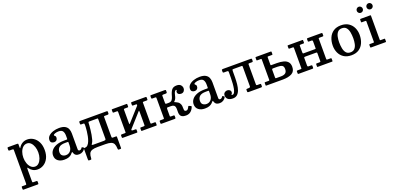

<svg xmlns="http://www.w3.org/2000/svg" viewBox="11 -1875 6726 3276"><g transform="rotate(-20 3374.0 -237.0)"><path d="M31 -479V-503Q31 -514.5 35.5 -517.2Q40 -520 50.5 -520H209Q220.5 -520 224.2 -517Q228 -514 228 -503V-450Q228 -432.5 230.5 -431.5Q233 -430.5 238 -439Q262 -481.5 302.2 -506.5Q342.5 -531.5 394 -531.5Q454 -531.5 504.5 -499.2Q555 -467 585.5 -406.5Q616 -346 616 -260Q616 -174.5 585.2 -114Q554.5 -53.5 503.5 -21.5Q452.5 10.5 392.5 10.5Q345.5 10.5 309 -9.2Q272.5 -29 248 -64.5Q237 -80.5 232.5 -77.5Q228 -74.5 228 -35.5V166Q228 181.5 232.2 185.5Q236.5 189.5 251.5 189.5H300.5Q311.5 189.5 314.8 192.8Q318 196 318 208V235Q318 246.5 315.2 249Q312.5 251.5 301 251.5H47.5Q37 251.5 34 247.2Q31 243 31 233V206.5Q31 196.5 33.2 193Q35.5 189.5 45.5 189.5H101Q115 189.5 118 185Q121 180.5 121 166V-438Q121 -452 116 -455Q111 -458 98 -458H50Q37 -458 34 -462.2Q31 -466.5 31 -479ZM228 -260Q228 -204.5 245 -156.8Q262 -109 293.5 -79.8Q325 -50.5 367.5 -50.5Q406.5 -50.5 436.2 -79.8Q466 -109 482.5 -156.8Q499 -204.5 499 -260Q499 -315.5 482.5 -363.5Q466 -411.5 436.2 -440.5Q406.5 -469.5 367.5 -469.5Q325 -469.5 293.5 -440.5Q262 -411.5 245 -363.5Q228 -315.5 228 -260Z M717 -123Q717 -171.5 747.2 -211.2Q777.5 -251 836.2 -274.8Q895 -298.5 981 -298.5H1028Q1036.5 -298.5 1038.8 -300.5Q1041 -302.5 1041 -311.5V-367Q1041 -415.5 1021.5 -447Q1002 -478.5 945.5 -478.5Q909.5 -478.5 879.8 -467.8Q850 -457 850 -443.5Q850 -435 856.8 -430.8Q863.5 -426.5 870 -418.8Q876.5 -411 876.5 -391Q876.5 -364 859.2 -347Q842 -330 814.5 -330Q788 -330 768.2 -343.8Q748.5 -357.5 748.5 -391.5Q748.5 -434.5 780.5 -465.5Q812.5 -496.5 863.8 -513.2Q915 -530 972 -530Q1042 -530 1080 -507.8Q1118 -485.5 1132.8 -448.8Q1147.5 -412 1147.5 -368.5V-80Q1147.5 -65 1155.2 -58Q1163 -51 1173.5 -51Q1184 -51 1195.8 -57Q1207.5 -63 1220 -83Q1225 -91.5 1231.5 -86.5L1255 -72Q1261.5 -67.5 1258 -60Q1240.5 -26.5 1210.8 -8.2Q1181 10 1145.5 10H1145Q1107.5 10 1088.2 -1.8Q1069 -13.5 1061 -29.8Q1053 -46 1049 -58.5Q1046 -68.5 1042.8 -68.5Q1039.5 -68.5 1032.5 -59.5Q1023.5 -47.5 1006.2 -31Q989 -14.5 957.8 -2.2Q926.5 10 875 10Q805.5 10 761.2 -24.8Q717 -59.5 717 -123ZM838 -138.5Q838 -92.5 865.5 -73Q893 -53.5 928.5 -53.5Q976.5 -53.5 1008.8 -89.5Q1041 -125.5 1041 -191V-245Q1041 -255 1031 -255H985.5Q906 -255 872 -223.5Q838 -192 838 -138.5Z M1761 -440V-84Q1761 -62 1780 -62H1840Q1847 -62 1849 -57.5Q1851 -53 1851 -46V149.5Q1851 160.5 1847.2 162.8Q1843.5 165 1832 165H1810Q1796.5 165 1793.8 159.2Q1791 153.5 1790.5 141.5Q1789 87 1773.8 56.2Q1758.5 25.5 1722.2 12.8Q1686 0 1621 0H1482Q1416.5 0 1380 13Q1343.5 26 1328.5 57.5Q1313.5 89 1312 144.5Q1311.5 156 1308.5 160.5Q1305.5 165 1293 165H1269Q1256.5 165 1254.2 157.8Q1252 150.5 1252 139.5V-48Q1252 -56 1256.5 -59Q1261 -62 1275 -62Q1305.5 -62 1327.2 -85.8Q1349 -109.5 1363.5 -147.5Q1378 -185.5 1387 -229.8Q1396 -274 1400.5 -315.5Q1405 -357 1406.5 -387.5Q1408 -418 1408 -428.5Q1408 -445.5 1404.8 -451.8Q1401.5 -458 1384.5 -458H1355.5Q1340 -458 1336.5 -462.5Q1333 -467 1333 -483V-500Q1333 -514.5 1338.8 -517.2Q1344.5 -520 1358 -520H1833Q1844.5 -520 1847.8 -517.2Q1851 -514.5 1851 -503V-479Q1851 -466 1845.2 -462Q1839.5 -458 1830 -458H1780Q1768 -458 1764.5 -455.2Q1761 -452.5 1761 -440ZM1499.5 -458Q1483.5 -458 1480.2 -453.2Q1477 -448.5 1477 -432Q1477 -423.5 1474.8 -392.2Q1472.5 -361 1467.8 -318.5Q1463 -276 1455.5 -231Q1448 -186 1437.2 -148.8Q1426.5 -111.5 1412.5 -92.5Q1395 -69 1402.5 -65.5Q1410 -62 1426.5 -62H1620Q1633.5 -62 1643.8 -66Q1654 -70 1654 -87V-441Q1654 -451 1652.2 -454.5Q1650.5 -458 1639 -458Z M2467 -84.5Q2467 -71.5 2469.2 -66.8Q2471.5 -62 2485 -62H2544Q2552 -62 2554.5 -58.8Q2557 -55.5 2557 -47V-11Q2557 -3 2553.2 -1.5Q2549.5 0 2541.5 0H2286.5Q2279 0 2277.2 -3.8Q2275.5 -7.5 2275.5 -15.5V-47.5Q2275.5 -56 2278 -59Q2280.5 -62 2288 -62H2340Q2352 -62 2356 -65.2Q2360 -68.5 2360 -81.5V-315.5Q2360 -330.5 2358.2 -336.8Q2356.5 -343 2350 -336L2130.5 -91Q2127.5 -87.5 2125 -84.8Q2122.5 -82 2122.5 -75.5Q2122.5 -62 2143 -62H2189Q2199 -62 2202.8 -59Q2206.5 -56 2206.5 -45V-15Q2206.5 -6 2203.8 -3Q2201 0 2192.5 0H1939Q1930 0 1927.5 -3.2Q1925 -6.5 1925 -16V-46Q1925 -56.5 1929.2 -59.2Q1933.5 -62 1943 -62H1998Q2008 -62 2011.5 -64.2Q2015 -66.5 2015 -76V-436.5Q2015 -449.5 2012.5 -454.2Q2010 -459 1997 -459H1938Q1930 -459 1927.5 -462.2Q1925 -465.5 1925 -474V-510Q1925 -518 1928.8 -519.5Q1932.5 -521 1940.5 -521H2195.5Q2203 -521 2204.8 -517.2Q2206.5 -513.5 2206.5 -505.5V-473.5Q2206.5 -465 2204 -462Q2201.5 -459 2194 -459H2142Q2130 -459 2126 -455.8Q2122 -452.5 2122 -439.5V-210Q2122 -190.5 2123.5 -183Q2125 -175.5 2134.5 -185.5L2355.5 -431.5Q2360 -436.5 2360 -443.5Q2360 -455 2355.2 -457Q2350.5 -459 2339 -459H2293Q2283 -459 2279.2 -462Q2275.5 -465 2275.5 -476V-506Q2275.5 -515 2278.2 -518Q2281 -521 2289.5 -521H2543Q2552 -521 2554.5 -517.8Q2557 -514.5 2557 -505V-475Q2557 -464.5 2552.8 -461.8Q2548.5 -459 2539 -459H2484Q2474 -459 2470.5 -456.8Q2467 -454.5 2467 -445Z M3225 -97Q3208.5 -50 3173.2 -19.2Q3138 11.5 3084 11.5Q3038.5 11.5 3015 -1.5Q2991.5 -14.5 2982.8 -35.8Q2974 -57 2973.2 -82.5Q2972.5 -108 2973.2 -133.5Q2974 -159 2969.5 -180.2Q2965 -201.5 2948.5 -214.2Q2932 -227 2896.5 -227H2841.5Q2825 -227 2821.8 -222.2Q2818.5 -217.5 2818.5 -201L2818 -79Q2818 -67.5 2822 -64.8Q2826 -62 2838 -62H2883.5Q2894 -62 2896.5 -58Q2899 -54 2899 -43.5V-15Q2899 -6 2895.5 -3Q2892 0 2882.5 0H2642Q2632.5 0 2629.5 -3.5Q2626.5 -7 2626.5 -16.5V-43.5Q2626.5 -55 2630 -58.5Q2633.5 -62 2644 -62H2692Q2707 -62 2709.2 -65.2Q2711.5 -68.5 2711.5 -83V-434Q2711.5 -450.5 2709.5 -454.2Q2707.5 -458 2691.5 -458H2643.5Q2630.5 -458 2627.8 -462.5Q2625 -467 2625 -480.5V-503Q2625 -513 2627.5 -516.5Q2630 -520 2639.5 -520H2890.5Q2901.5 -520 2905 -517.2Q2908.5 -514.5 2908.5 -503V-479Q2908.5 -466 2902.5 -462Q2896.5 -458 2887.5 -458H2842Q2824 -458 2821 -455Q2818 -452 2818 -434.5L2818.5 -316Q2818.5 -301.5 2821.8 -297.2Q2825 -293 2841 -293H2877.5Q2922.5 -293 2941.2 -320Q2960 -347 2968.5 -381Q2988.5 -458.5 3017.5 -492.5Q3046.5 -526.5 3106 -526.5Q3156 -526.5 3179.8 -500Q3203.5 -473.5 3203.5 -441Q3203.5 -410.5 3184.8 -388.5Q3166 -366.5 3133 -366.5Q3104 -366.5 3086.2 -380.2Q3068.5 -394 3068.5 -417.5Q3068.5 -434 3074.2 -437Q3080 -440 3080 -448.5Q3080 -458 3071 -458Q3062.5 -458 3048.2 -442.2Q3034 -426.5 3024 -377Q3018.5 -348 3007.5 -323.2Q2996.5 -298.5 2979 -284.5Q2967 -274.5 2974.2 -271.2Q2981.5 -268 2997 -261.5Q3040 -243 3057.2 -217.8Q3074.5 -192.5 3077.8 -166Q3081 -139.5 3080.2 -116.5Q3079.5 -93.5 3085.5 -79.2Q3091.5 -65 3116 -65Q3132.5 -65 3144.8 -78Q3157 -91 3168.5 -115.5Q3171.5 -121.5 3174.5 -125.5Q3177.5 -129.5 3185 -126L3213.5 -114Q3229 -107.5 3225 -97Z M3269.5 -123Q3269.5 -171.5 3299.8 -211.2Q3330 -251 3388.8 -274.8Q3447.5 -298.5 3533.5 -298.5H3580.5Q3589 -298.5 3591.2 -300.5Q3593.5 -302.5 3593.5 -311.5V-367Q3593.5 -415.5 3574 -447Q3554.5 -478.5 3498 -478.5Q3462 -478.5 3432.2 -467.8Q3402.5 -457 3402.5 -443.5Q3402.5 -435 3409.2 -430.8Q3416 -426.5 3422.5 -418.8Q3429 -411 3429 -391Q3429 -364 3411.8 -347Q3394.5 -330 3367 -330Q3340.5 -330 3320.8 -343.8Q3301 -357.5 3301 -391.5Q3301 -434.5 3333 -465.5Q3365 -496.5 3416.2 -513.2Q3467.5 -530 3524.5 -530Q3594.5 -530 3632.5 -507.8Q3670.5 -485.5 3685.2 -448.8Q3700 -412 3700 -368.5V-80Q3700 -65 3707.8 -58Q3715.5 -51 3726 -51Q3736.5 -51 3748.2 -57Q3760 -63 3772.5 -83Q3777.5 -91.5 3784 -86.5L3807.5 -72Q3814 -67.5 3810.5 -60Q3793 -26.5 3763.2 -8.2Q3733.5 10 3698 10H3697.5Q3660 10 3640.8 -1.8Q3621.5 -13.5 3613.5 -29.8Q3605.5 -46 3601.5 -58.5Q3598.5 -68.5 3595.2 -68.5Q3592 -68.5 3585 -59.5Q3576 -47.5 3558.8 -31Q3541.5 -14.5 3510.2 -2.2Q3479 10 3427.5 10Q3358 10 3313.8 -24.8Q3269.5 -59.5 3269.5 -123ZM3390.5 -138.5Q3390.5 -92.5 3418 -73Q3445.5 -53.5 3481 -53.5Q3529 -53.5 3561.2 -89.5Q3593.5 -125.5 3593.5 -191V-245Q3593.5 -255 3583.5 -255H3538Q3458.5 -255 3424.5 -223.5Q3390.5 -192 3390.5 -138.5Z M3817.5 -85Q3817.5 -115.5 3839 -133.8Q3860.5 -152 3886 -152Q3912 -152 3931.5 -137.8Q3951 -123.5 3951 -98Q3951 -75 3942.2 -70.2Q3933.5 -65.5 3933.5 -60Q3933.5 -54 3938 -51.5Q3942.5 -49 3946.5 -49Q3969.5 -49 3983.8 -73.2Q3998 -97.5 4006 -138.2Q4014 -179 4017.5 -228.8Q4021 -278.5 4021.8 -330.5Q4022.5 -382.5 4022.5 -428.5Q4022.5 -446 4018.8 -452Q4015 -458 3997.5 -458H3946Q3930 -458 3926.2 -462.2Q3922.5 -466.5 3922.5 -483V-498.5Q3922.5 -514 3928 -517Q3933.5 -520 3947.5 -520H4451Q4463 -520 4466.2 -517Q4469.5 -514 4469.5 -501.5V-479.5Q4469.5 -466 4464.2 -462Q4459 -458 4448.5 -458H4404Q4391.5 -458 4387.8 -455Q4384 -452 4384 -439V-83.5Q4384 -71 4388 -66.5Q4392 -62 4403 -62H4457Q4469.5 -62 4469.5 -46V-17.5Q4469.5 0 4449 0H4222.5Q4211.5 0 4206.5 -3.5Q4201.5 -7 4201.5 -17.5V-46.5Q4201.5 -56 4206 -59Q4210.5 -62 4225 -62H4244Q4258 -62 4267.5 -65.8Q4277 -69.5 4277 -87V-439Q4277 -450 4275 -454Q4273 -458 4260.5 -458H4113.5Q4098 -458 4094.8 -453Q4091.5 -448 4091.5 -432Q4091.5 -372.5 4090.8 -310.2Q4090 -248 4084 -190.5Q4078 -133 4061.8 -87.5Q4045.5 -42 4015.2 -15.2Q3985 11.5 3936 11.5Q3878 11.5 3847.8 -13.8Q3817.5 -39 3817.5 -85Z M4546 0Q4538 0 4536.2 -2.5Q4534.5 -5 4534.5 -13V-51Q4534.5 -58.5 4538.2 -60.2Q4542 -62 4548.5 -62H4613.5Q4621.5 -62 4623 -65Q4624.5 -68 4624.5 -75.5V-441Q4624.5 -450.5 4622.8 -454.2Q4621 -458 4611.5 -458H4547Q4539.5 -458 4537 -460Q4534.5 -462 4534.5 -470V-508Q4534.5 -516 4537.5 -518Q4540.5 -520 4548 -520H4808.5Q4818.5 -520 4822 -518Q4825.5 -516 4825.5 -505V-472.5Q4825.5 -462 4823.5 -460Q4821.5 -458 4811 -458H4744Q4735.5 -458 4733.5 -454.8Q4731.5 -451.5 4731.5 -443V-311.5Q4731.5 -302.5 4735.2 -300.8Q4739 -299 4748.5 -299H4845.5Q4913.5 -299 4964.2 -285.2Q5015 -271.5 5042.8 -239Q5070.5 -206.5 5070.5 -150.5Q5070.5 -67 5009 -33.5Q4947.5 0 4845.5 0ZM4834 -62Q4888 -62 4915.8 -84Q4943.5 -106 4943.5 -155.5Q4943.5 -205.5 4915.8 -221.2Q4888 -237 4834 -237H4756Q4738 -237 4734.8 -232Q4731.5 -227 4731.5 -209V-80Q4731.5 -68 4733.8 -65Q4736 -62 4748 -62Z M5659.5 -84.5Q5659.5 -71.5 5662 -66.8Q5664.5 -62 5677.5 -62H5736.5Q5745 -62 5747.2 -58.8Q5749.5 -55.5 5749.5 -47V-11Q5749.5 -3 5746 -1.5Q5742.5 0 5734 0H5479.5Q5471.5 0 5470 -3.8Q5468.5 -7.5 5468.5 -15.5V-47.5Q5468.5 -56 5470.8 -59Q5473 -62 5481 -62H5532.5Q5544.5 -62 5548.5 -65.2Q5552.5 -68.5 5552.5 -81.5V-222Q5552.5 -231 5549.8 -234.2Q5547 -237.5 5537 -237.5H5339Q5324 -237.5 5319.2 -234Q5314.5 -230.5 5314.5 -214.5V-82.5Q5314.5 -62 5335.5 -62H5381.5Q5391.5 -62 5395.2 -59Q5399 -56 5399 -45V-15Q5399 -6 5396.2 -3Q5393.5 0 5385 0H5131.5Q5122.5 0 5120 -3.2Q5117.5 -6.5 5117.5 -16V-46Q5117.5 -56.5 5121.8 -59.2Q5126 -62 5135.5 -62H5190.5Q5200.5 -62 5204 -64.2Q5207.5 -66.5 5207.5 -76V-435.5Q5207.5 -448.5 5205.2 -453.2Q5203 -458 5189.5 -458H5130.5Q5122.5 -458 5120 -461.2Q5117.5 -464.5 5117.5 -473V-509Q5117.5 -517.5 5121.2 -518.8Q5125 -520 5133 -520H5388Q5396 -520 5397.5 -516.5Q5399 -513 5399 -504.5V-472.5Q5399 -464.5 5396.8 -461.2Q5394.5 -458 5386.5 -458H5334.5Q5322.5 -458 5318.5 -454.8Q5314.5 -451.5 5314.5 -438.5V-321.5Q5314.5 -309 5317.8 -304.5Q5321 -300 5334.5 -300H5537.5Q5549 -300 5550.8 -302Q5552.5 -304 5552.5 -315V-437.5Q5552.5 -458 5531.5 -458H5486Q5475.5 -458 5472 -461Q5468.5 -464 5468.5 -475V-505Q5468.5 -514 5471 -517Q5473.5 -520 5482.5 -520H5735.5Q5744.5 -520 5747 -516.8Q5749.5 -513.5 5749.5 -504V-474Q5749.5 -463.5 5745.5 -460.8Q5741.5 -458 5731.5 -458H5676.5Q5667 -458 5663.2 -455.8Q5659.5 -453.5 5659.5 -444Z M5842.5 -249.5Q5842.5 -329.5 5870 -393.2Q5897.5 -457 5952.5 -494.2Q6007.5 -531.5 6090 -531.5Q6172.5 -531.5 6227.5 -495.2Q6282.5 -459 6310 -399.5Q6337.5 -340 6337.5 -270Q6337.5 -190 6310 -126.2Q6282.5 -62.5 6227.5 -25.5Q6172.5 11.5 6090 11.5Q6007.5 11.5 5952.5 -24.5Q5897.5 -60.5 5870 -120Q5842.5 -179.5 5842.5 -249.5ZM5964.5 -270Q5964.5 -209.5 5974.8 -157.2Q5985 -105 6012 -73.2Q6039 -41.5 6090 -41.5Q6141 -41.5 6168.2 -72.5Q6195.5 -103.5 6205.5 -151.5Q6215.5 -199.5 6215.5 -250Q6215.5 -310.5 6205.5 -362.8Q6195.5 -415 6168.2 -446.8Q6141 -478.5 6090 -478.5Q6039 -478.5 6012 -447.5Q5985 -416.5 5974.8 -368.5Q5964.5 -320.5 5964.5 -270Z M6662 -615Q6639.5 -615 6623.5 -631Q6607.5 -647 6607.5 -669.5Q6607.5 -692.5 6623.5 -708.8Q6639.5 -725 6662 -725Q6685 -725 6701 -708.8Q6717 -692.5 6717 -669.5Q6717 -647 6701 -631Q6685 -615 6662 -615ZM6485.5 -615Q6462.5 -615 6446.5 -631Q6430.5 -647 6430.5 -669.5Q6430.5 -692.5 6446.5 -708.8Q6462.5 -725 6485.5 -725Q6508 -725 6524 -708.8Q6540 -692.5 6540 -669.5Q6540 -647 6524 -631Q6508 -615 6485.5 -615ZM6512.5 -458H6445Q6437.5 -458 6435.8 -460.2Q6434 -462.5 6434 -469.5V-507Q6434 -520 6446.5 -520H6621Q6630.5 -520 6630.5 -509.5V-74Q6630.5 -62 6641 -62H6708.5Q6716 -62 6718.2 -60.5Q6720.5 -59 6720.5 -51.5V-12.5Q6720.5 -5 6719 -2.5Q6717.5 0 6710 0H6449Q6440.5 0 6437.2 -2Q6434 -4 6434 -12V-47Q6434 -57 6437.5 -59.5Q6441 -62 6450 -62H6512Q6520.5 -62 6522.2 -64.8Q6524 -67.5 6524 -75.5V-446Q6524 -458 6512.5 -458Z"/></g></svg>

Font: Besley* Medium
Style: Regular
Weight: 500
Designer: Owen Earl
Foundry: indestructible type*
Version: Version 3.000; ttfautohint (v1.8.3)